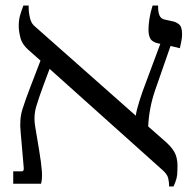

<svg xmlns="http://www.w3.org/2000/svg" viewBox="-20 -667 704 697"><path d="M28 0V-45H59Q68 -45 66 -60L55 -187Q50 -234 61.5 -270.5Q73 -307 89 -348L127 -447L83 -486Q60 -506 54 -530.5Q48 -555 48 -572Q48 -594 52.5 -610Q57 -626 65 -647H84V-640Q84 -622 89 -601Q94 -580 109 -569L473 -247Q475 -265 485.5 -298.5Q496 -332 508 -363L562 -508L556 -509Q533 -514 526 -526.5Q519 -539 519 -559Q519 -576 522.5 -599Q526 -622 534 -647H554V-641Q554 -623 559 -611Q564 -599 578 -596L605 -590Q618 -588 629.5 -579Q641 -570 641 -543Q641 -530 638.5 -518.5Q636 -507 633 -492L599 -500L543 -339Q521 -275 518 -208L585 -149Q610 -126 618 -104.5Q626 -83 624 -50Q624 -32 621 -20Q618 -8 610 10H594Q594 -5 590.5 -20.5Q587 -36 564 -55L160 -417L138 -358Q123 -318 112 -282Q101 -246 108 -206L122 -122Q130 -74 132 -46Q134 -18 129 0Z"/></svg>

Font: Noto Serif Hebrew ExtraCondensed Medium
Style: Regular
Weight: 500
Width: 2
Designer: Monotype Design Team
Foundry: Monotype Imaging Inc.
Version: Version 2.004; ttfautohint (v1.8.4.7-5d5b)